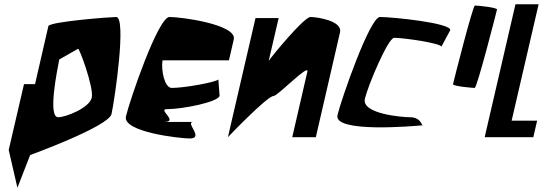

<svg xmlns="http://www.w3.org/2000/svg" viewBox="-20 -646 2567 904"><path d="M21 60 62 238 122 84C122 84 491 -50 505 -109C520 -176 577 -566 527 -566C500 -566 225 -545 208 -524L145 -250H93ZM259 -366 347 -416C350 -430 423 -234 412 -186C401 -138 290 -94 254 -94C203 -94 251 -323 259 -366Z M573 -98C556 -24 829 6 873 6C945 6 847 -72 891 -72H752C824 -72 721 -132 765 -132C837 -132 1002 -164 1014 -194L1008 -272C1000 -260 851 -232 789 -232C755 -232 738 -313 745 -362H1058L1081 -462C1092 -531 835 -566 778 -566C724 -566 589 -168 573 -98Z M1053 0C1053 0 1238 -194 1268 -194C1288 -194 1437 -350 1427 -308L1356 0H1467L1581 -494C1593 -548 1473 -566 1442 -566C1411 -566 1256 -377 1245 -359L1292 -561H1183Z M1569 -104C1549 -19 1927 -52 1969 -56C1964 -63 1956 -94 1911 -94C1876 -94 1681 -109 1698 -181C1712 -242 1807 -468 1836 -468C1882 -468 2058 -442 2058 -426L2100 -504C2104 -538 1827 -566 1769 -566C1721 -566 1585 -173 1569 -104ZM1969 -56H1973C1971 -53 1971 -54 1969 -56Z M2113 -250C2111 -240 2205 -232 2215 -232C2226 -232 2318 -591 2320 -601C2322 -611 2227 -620 2216 -620C2206 -620 2115 -260 2113 -250Z M2262 0H2491L2509 -78H2389L2516 -626H2407Z"/></svg>

Font: Crazy Punk
Style: Obl
Weight: 400
Version: Version 1